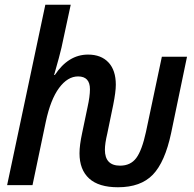

<svg xmlns="http://www.w3.org/2000/svg" viewBox="-20 -780 817 809"><path d="M315 -134Q315 -168 326 -219L349 -329Q359 -374 359 -404Q359 -458 309 -458Q265 -458 229 -409.5Q193 -361 173 -267L117 0H10L171 -760H278L239 -579Q229 -537 215 -489Q215 -487 208 -464H211Q268 -550 351 -550Q406 -550 437 -517Q468 -484 468 -423Q468 -393 457 -338L432 -217Q422 -175 422 -149Q422 -82 486 -82Q530 -82 554 -114Q578 -146 595 -224L662 -541H768L701 -219Q675 -97 624 -44Q573 9 477 9Q396 9 355.5 -28Q315 -65 315 -134Z"/></svg>

Font: Noto Sans UI NarrowMedium
Style: Italic
Weight: 500
Width: 4
Italic angle: -12°
Designer: Monotype Design Team
Foundry: Monotype Imaging Inc.
Version: Version 1.001